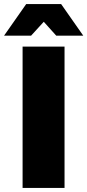

<svg xmlns="http://www.w3.org/2000/svg" viewBox="-53 -932 433 952"><path d="M59 -701H267V0H59ZM360 -755H226L164 -824L101 -755H-33L77 -912H250Z"/></svg>

Font: #9Slide03 Montserrat ExtraBold
Style: Regular
Weight: 800
Designer: Julieta Ulanovsky
Foundry: Julieta Ulanovsky
Version: Version 6.001